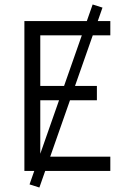

<svg xmlns="http://www.w3.org/2000/svg" viewBox="-20 -764 590 858"><path d="M89 0V-670H473V-606H160V-380H413V-316H160V-64H473V0ZM156 74 112 60 394 -744 438 -730Z"/></svg>

Font: Lode Term
Style: Regular
Weight: 400
Monospace: yes
Designer: Belleve Invis
Foundry: Belleve Invis
Version: Version 29.2.0